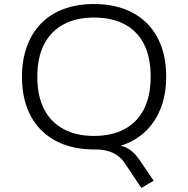

<svg xmlns="http://www.w3.org/2000/svg" viewBox="-20 -733 933 952"><path d="M681 199 598 75Q576 42 540 25Q504 8 454 8L511 -17Q552 -17 580 -10Q608 -3 629 13Q650 29 671 59L742 163ZM446 8Q363 8 297 -16.5Q231 -41 184.5 -87.5Q138 -134 113.5 -200.5Q89 -267 89 -352Q89 -436 113.5 -503Q138 -570 184 -617Q230 -664 296.5 -688.5Q363 -713 446 -713Q530 -713 596 -688.5Q662 -664 708.5 -617.5Q755 -571 779.5 -504.5Q804 -438 804 -353Q804 -268 779 -201.5Q754 -135 708 -88Q662 -41 596 -16.5Q530 8 446 8ZM446 -59Q534 -59 597 -92.5Q660 -126 693.5 -191.5Q727 -257 727 -353Q727 -449 694 -514Q661 -579 598 -612.5Q535 -646 446 -646Q358 -646 295.5 -612.5Q233 -579 199 -514Q165 -449 165 -353Q165 -257 198.5 -192Q232 -127 295 -93Q358 -59 446 -59Z"/></svg>

Font: Nunito Sans 7pt SemiExpanded Light
Style: Regular
Weight: 300
Width: 6
Designer: Vernon Adams
Foundry: Vernon Adams
Version: Version 3.101;gftools[0.9.27]